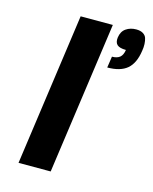

<svg xmlns="http://www.w3.org/2000/svg" viewBox="-108 -780 680 853"><g transform="rotate(15 232.0 -354.0)"><path d="M60.1 0 158.2 -700.2H306.2L208 0ZM412.1 -708Q431.6 -708 443.6 -700.7Q455.6 -693.4 459.5 -681.6Q463.4 -669.9 464.1 -654.5Q464.8 -639.2 461.9 -623Q453.6 -564.5 422.4 -537.8Q391.1 -511.2 331.1 -511.2L338.9 -563Q362.3 -563 375 -573.5Q387.7 -584 391.1 -607.9Q362.3 -607.9 350.6 -618.4Q338.9 -628.9 341.8 -651.9Q345.7 -680.7 365.5 -694.3Q385.3 -708 412.1 -708Z"/></g></svg>

Font: Fivo Sans Modern
Style: Italic
Weight: 700
Designer: Alexander Slobzheninov
Foundry: Alexander Slobzheninov
Version: 1.0